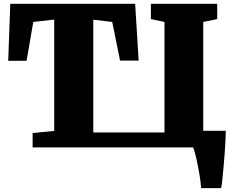

<svg xmlns="http://www.w3.org/2000/svg" viewBox="-20 -763 1189 994"><path d="M148.9 -74.2 260.7 -85.4V-661.6L152.3 -649.4L117.7 -448.2H22.5L33.2 -743.2H679.7L697.8 -449.2H601.6L561 -649.4L462.9 -661.1V-77.1H831.5V-649.4L761.2 -664.1V-743.2H1104.5V-664.1L1032.2 -649.4V-85.9H1148.9Q1148.9 -66.4 1147.5 -38.1Q1146 -9.8 1143.8 21.7Q1141.6 53.2 1138.9 85Q1136.2 116.7 1133.5 143.3Q1130.9 169.9 1128.7 188.2Q1126.5 206.5 1125 210.9H1021Q1021 202.1 1019 185.1Q1017.1 168 1013.7 147Q1010.3 126 1005.9 103.3Q1001.5 80.6 997.1 60.3Q992.7 40 988 23.9Q983.4 7.8 980 0H148.9Z"/></svg>

Font: Merriweather UltraBold
Style: Regular
Weight: 900
Designer: Eben Sorkin ( sorkintype@gmail.com )
Foundry: Eben Sorkin
Version: Version 1.570; ttfautohint (v1.3) -l 8 -r 32 -G 0 -x 0 -H 60